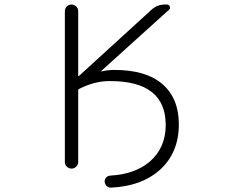

<svg xmlns="http://www.w3.org/2000/svg" viewBox="-20 -774 1040 857"><path d="M490.2 -461.9Q631.8 -461.9 705.1 -398.4Q778.3 -335 778.3 -218.8Q778.3 -90.8 691.4 -13.7Q611.3 56.6 476.6 63.5Q475.6 63.5 474.6 63.5Q463.9 63.5 456.1 56.6Q448.2 48.8 447.3 37.1Q446.3 26.4 453.6 18.6Q460.9 10.7 472.7 9.8Q580.1 3.9 646.5 -50.8Q719.7 -113.3 719.7 -215.8Q719.7 -412.1 471.7 -412.1Q469.7 -412.1 468.8 -412.1Q401.4 -412.1 333 -377Q329.1 -375 329.1 -371.1V-50.8Q329.1 -39.1 320.3 -30.3Q311.5 -21.5 299.3 -21.5Q287.1 -21.5 278.3 -30.3Q269.5 -39.1 269.5 -50.8V-724.6Q269.5 -736.3 278.3 -745.1Q287.1 -753.9 299.3 -753.9Q311.5 -753.9 320.3 -745.1Q329.1 -736.3 329.1 -724.6V-435.5Q329.1 -434.6 330.1 -434.1Q331.1 -433.6 332 -434.6L656.2 -730.5Q681.6 -753.9 716.8 -753.9H724.6Q734.4 -753.9 737.8 -745.1Q741.2 -736.3 734.4 -730.5L431.6 -457Q431.6 -456.1 432.1 -455.6Q432.6 -455.1 432.6 -455.1Q460 -461.9 490.2 -461.9Z"/></svg>

Font: Rounded-L Mgen+ 1m light
Style: Regular
Weight: 200
Designer: [Source Han Sans]
Ryoko NISHIZUKA  (kana & ideographs); Paul D. Hunt (Latin, Greek & Cyrillic); Wenlong ZHANG  (bopomofo
Version: Version 1.059.20150602